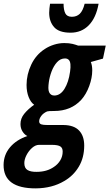

<svg xmlns="http://www.w3.org/2000/svg" viewBox="-88 -789 598 1049"><path d="M107.9 240.2Q-69.3 240.7 -68.4 111.8Q-67.9 56.6 -33.2 15.6Q1.5 -25.4 61.5 -45.9Q46.4 -52.7 35.2 -70.3Q23.9 -87.9 23.9 -111.3Q23.9 -141.6 43.9 -166.7Q64 -191.9 98.6 -216.8Q80.1 -229.5 68.6 -258.5Q57.1 -287.6 57.1 -324.7Q57.1 -381.8 82.8 -436Q108.4 -490.2 157.2 -521.5Q179.2 -536.1 207 -544.9Q234.9 -553.7 263.2 -553.7Q290 -553.7 308.6 -549.1Q327.1 -544.4 338.4 -540H489.7L474.6 -468.8L408.2 -450.2Q416 -431.6 416 -404.3Q416 -363.8 399.4 -318.6Q382.8 -273.4 355.5 -243.2Q299.3 -182.6 208 -182.6Q175.8 -182.6 169.4 -180.2Q148.4 -170.9 137.2 -155.5Q126 -140.1 126 -126Q126 -113.3 138.2 -109.4Q147.9 -106 171.9 -106H258.3Q315.9 -105.5 344 -75.9Q372.1 -46.4 372.1 6.3Q372.1 72.3 342.5 121.8Q313 171.4 262.7 200.2Q197.3 239.3 107.9 240.2ZM208.5 -267.1Q241.7 -267.1 264.4 -303.7Q287.1 -340.3 294.9 -397.9Q301.8 -446.8 288.6 -460.9Q280.8 -469.7 267.1 -469.7Q242.2 -469.7 223.6 -449.2Q205.1 -428.7 193.8 -398.7Q182.6 -368.7 178.7 -339.8Q176.3 -321.8 176.3 -308.3Q176.3 -294.9 180.2 -285.6Q188.5 -267.1 208.5 -267.1ZM112.3 149.9Q168 149.9 206.5 123Q228 108.9 241.2 87.2Q254.4 65.4 254.4 39.1Q254.4 20 242.7 11.7Q229.5 2.4 194.8 2.4H125.5Q106 2.4 87.4 18.8Q68.8 35.2 56.9 58.3Q44.9 81.5 44.9 102.1Q44.9 129.4 62.3 139.9Q79.6 150.4 112.3 149.9ZM297.4 -610.4Q234.4 -610.4 207.5 -640.9Q180.7 -671.4 180.7 -719.2Q180.7 -730.5 182.1 -743.2Q183.6 -755.9 185.5 -768.6H259.3Q259.3 -734.9 268.8 -716.1Q278.3 -697.3 304.7 -697.3Q330.6 -697.3 347.7 -713.4Q364.7 -729.5 374.5 -768.6H450.7Q437 -691.9 397.2 -651.1Q357.4 -610.4 297.4 -610.4Z"/></svg>

Font: Open Sans Condensed
Style: Bold Italic
Weight: 700
Width: 3
Italic angle: -12°
Designer: Monotype Design Team
Foundry: Monotype Imaging Inc.
Version: Version 3.003; ttfautohint (v1.8.4)